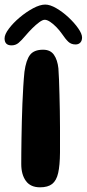

<svg xmlns="http://www.w3.org/2000/svg" viewBox="-43 -812 379 840"><path d="M132 7.5Q90.5 7.5 70.2 -20.5Q50 -48.5 50 -94Q50 -112.5 50.2 -141Q50.5 -169.5 51 -205Q51.5 -240.5 52.5 -279.5Q53.5 -318.5 55 -357.8Q56.5 -397 58.8 -433Q61 -469 64 -498Q71 -549.5 88.5 -572Q106 -594.5 145.5 -594.5Q177.5 -594.5 193 -572.2Q208.5 -550 212.5 -513Q214 -493 215.2 -463.2Q216.5 -433.5 217.2 -398.2Q218 -363 218.8 -326.2Q219.5 -289.5 219.5 -255Q219.5 -220.5 219.5 -191.8Q219.5 -163 219.5 -144.5Q219 -88.5 211.5 -55.2Q204 -22 185.2 -7.2Q166.5 7.5 132 7.5ZM7.5 -613.5Q-23 -613.5 -23 -644Q-23 -661.5 -4.2 -686.5Q14.5 -711.5 43 -735.5Q71.5 -759.5 101.8 -775.8Q132 -792 155 -792Q176 -792 203.5 -776Q231 -760 256.8 -736Q282.5 -712 299.2 -688Q316 -664 316 -648Q316 -633.5 308.2 -625.5Q300.5 -617.5 287.5 -617.5Q268.5 -617.5 256 -629.2Q243.5 -641 228 -664Q218 -678.5 204.2 -692.8Q190.5 -707 176.8 -716.2Q163 -725.5 152.5 -725.5Q143.5 -725.5 128.8 -714.8Q114 -704 98 -688Q82 -672 69 -656.5Q51 -635 38 -624.2Q25 -613.5 7.5 -613.5Z"/></svg>

Font: Gluten Thin Medium
Style: Regular
Weight: 500
Version: Version 1.300